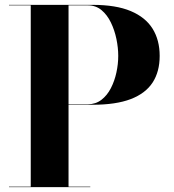

<svg xmlns="http://www.w3.org/2000/svg" viewBox="-20 -770 714 790"><path d="M361.5 -750Q457 -750 517.8 -724.5Q578.5 -699 607.8 -652Q637 -605 637 -540Q637 -475 607.8 -430.2Q578.5 -385.5 517.8 -362.2Q457 -339 361.5 -339H262V-2H351.5V0H17V-2H106.5V-748H17V-750ZM262 -341H341.5Q373.5 -341 397.2 -359.2Q421 -377.5 436.2 -407.2Q451.5 -437 459 -471.8Q466.5 -506.5 466.5 -540Q466.5 -573.5 459 -609.8Q451.5 -646 436.2 -677.5Q421 -709 397.5 -728.5Q374 -748 341.5 -748H262Z"/></svg>

Font: Bodoni Moda 96pt
Style: Bold
Weight: 700
Version: Version 2.005